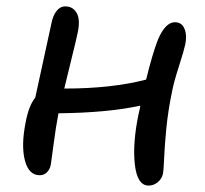

<svg xmlns="http://www.w3.org/2000/svg" viewBox="-20 -558 640 598"><path d="M104 -12.2Q69.3 -12.2 57.4 -58.8Q45.4 -105.5 60.1 -178.2Q69.8 -229.5 89.8 -253.9Q137.2 -470.2 140.1 -484.9Q144.5 -508.8 155.8 -523.4Q167 -538.1 183.1 -538.1Q207.5 -538.1 219 -517.3Q230.5 -496.6 222.2 -457Q217.3 -433.1 200.9 -367.4Q184.6 -301.8 180.2 -282.2H182.1Q327.6 -282.2 435.1 -310.1Q455.6 -393.6 472.2 -435.1Q495.1 -488.8 524.9 -488.8Q545.9 -488.8 554.4 -468.8Q563 -448.7 557.1 -419.9Q553.2 -401.4 536.9 -350.3Q520.5 -299.3 515.1 -269Q503.4 -212.4 498 -157.5Q492.7 -102.5 491.2 -65.4Q489.7 -28.3 487.8 -18.1Q484.9 -2 471.9 9Q459 20 442.9 20Q407.2 20 399.9 -46.4Q392.6 -112.8 412.1 -205.1Q416 -220.2 417 -229Q317.9 -207 162.1 -205.1Q153.8 -162.6 146.7 -107.2Q139.6 -51.8 138.2 -44.9Q135.3 -30.3 126 -21.2Q116.7 -12.2 104 -12.2Z"/></svg>

Font: Shantell Sans Irregular
Style: Italic
Weight: 400
Italic angle: -11.31°
Designer: Stephen Nixon, Anya Danilova, Shantell Martin
Foundry: Arrow Type
Version: Version 1.006;[9816181b4]